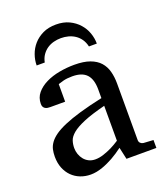

<svg xmlns="http://www.w3.org/2000/svg" viewBox="-132 -790 773 893"><g transform="rotate(-20 254.5 -343.5)"><path d="M331.1 -267.1Q263.7 -250 224.1 -233.4Q184.6 -216.8 164.3 -200Q144 -183.1 138.4 -165.8Q132.8 -148.4 132.8 -129.9Q132.8 -114.3 137.9 -99.4Q143.1 -84.5 152.6 -72.8Q162.1 -61 176 -54Q189.9 -46.9 208 -46.9Q228 -46.9 249.8 -54.2Q271.5 -61.5 289.6 -70.3Q310.5 -80.6 331.1 -94.2ZM344.2 0 331.1 -59.1Q304.7 -39.1 276.9 -23.4Q264.6 -16.6 251 -10.3Q237.3 -3.9 222.9 1.2Q208.5 6.3 193.6 9.3Q178.7 12.2 164.1 12.2Q136.7 12.2 113 2.9Q89.4 -6.3 71.8 -23.9Q54.2 -41.5 44.2 -66.4Q34.2 -91.3 34.2 -123Q34.2 -141.6 37.8 -158.2Q41.5 -174.8 52.7 -190.4Q64 -206.1 84.2 -220.5Q104.5 -234.9 137.5 -249Q170.4 -263.2 218 -277.1Q265.6 -291 331.1 -305.2V-348.1Q331.1 -398.4 308.6 -422.6Q286.1 -446.8 237.8 -446.8Q211.4 -446.8 192.9 -441.9Q174.3 -437 167 -434.1V-347.2H94.2Q87.4 -347.2 80.8 -348.1Q74.2 -349.1 68.8 -352.3Q63.5 -355.5 60.3 -361.1Q57.1 -366.7 57.1 -376Q57.1 -406.7 75.7 -429Q94.2 -451.2 124 -465.8Q153.8 -480.5 190.9 -487.3Q228 -494.1 265.1 -494.1Q311.5 -494.1 342 -482.9Q372.6 -471.7 390.4 -451.7Q408.2 -431.6 415.5 -404.3Q422.9 -377 422.9 -344.2V-64Q422.9 -54.7 429 -48.8Q435.1 -43 443.8 -42L492.2 -39.1V0ZM358.9 -550.8Q354 -572.3 343.3 -587.6Q332.5 -603 317.6 -612.8Q302.7 -622.6 285.2 -627.2Q267.6 -631.8 249 -631.8Q230.5 -631.8 212.9 -627.2Q195.3 -622.6 180.7 -612.8Q166 -603 155.3 -587.6Q144.5 -572.3 140.1 -550.8H100.1Q100.1 -577.1 109.4 -603.5Q118.7 -629.9 137.2 -651.1Q155.8 -672.4 183.6 -685.8Q211.4 -699.2 249 -699.2Q286.1 -699.2 314 -685.8Q341.8 -672.4 360.6 -651.1Q379.4 -629.9 388.7 -603.5Q397.9 -577.1 397.9 -550.8Z"/></g></svg>

Font: Charis SIL Eur
Style: Regular
Weight: 400
Foundry: SIL International
Version: Version 5.000